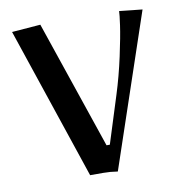

<svg xmlns="http://www.w3.org/2000/svg" viewBox="-75 -712 741 786"><g transform="rotate(-10 295.5 -318.5)"><path d="M24.9 -632.8 144 -642.1 325.2 -108.9H338.9L400.9 -305.2Q423.8 -377.4 441.2 -457.5Q458.5 -537.6 464.8 -582.5Q471.2 -627.4 471.2 -641.1L566.9 -630.9L352.1 4.9Q321.3 0 292 0H237.8Z"/></g></svg>

Font: Resagokr
Style: Bold
Weight: 600
Designer: gluk
Foundry: gluk
Version: Version 0.95